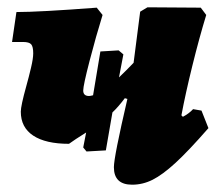

<svg xmlns="http://www.w3.org/2000/svg" viewBox="-20 -494 598 526"><path d="M551 -143Q496 -80 460.5 -47.5Q425 -15 398 -1.5Q371 12 342 12Q292 12 292 -36Q292 -64 329 -223L322 -225Q304 -201 288 -186L270 -82L217 -79L208 -90L216 -131Q184 -111 169 -100Q105 -100 71 -122.5Q37 -145 37 -188Q37 -204 52 -258Q59 -283 65 -308.5Q71 -334 71 -348Q71 -366 65.5 -372.5Q60 -379 43 -379H13L25 -461Q87 -461 245 -473L261 -453Q243 -395 225.5 -327.5Q208 -260 208 -246Q208 -231 224 -231Q227 -231 235 -233L255 -353L305 -356L318 -345L306 -282Q325 -300 346 -322L364 -462L384 -474L530 -473L545 -453Q526 -391 507 -314Q488 -237 477 -178L481 -174Q498 -183 509 -195L532 -191Z"/></svg>

Font: Alegreya Black
Style: Italic
Weight: 900
Italic angle: -7°
Designer: Juan Pablo del Peral
Foundry: Huerta Tipografica
Version: Version 2.007; ttfautohint (v1.6)